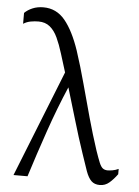

<svg xmlns="http://www.w3.org/2000/svg" viewBox="-52 -741 574 792"><g transform="rotate(5 235.5 -345.0)"><path d="M33 0 208 -440 184 -517Q173 -553 160 -581Q147 -609 128 -624.5Q109 -640 81 -640Q65 -640 48.5 -637Q32 -634 18 -625V-670Q31 -683 51 -691.5Q71 -700 96 -700Q150 -700 185.5 -657Q221 -614 248 -534Q269 -470 287.5 -401Q306 -332 325 -263.5Q344 -195 365 -131Q376 -99 383 -82Q390 -65 398 -59Q406 -53 418 -53Q426 -53 438 -55Q450 -57 463 -63V-41Q447 -19 430 -4.5Q413 10 391 10Q369 10 356 -2.5Q343 -15 333 -42.5Q323 -70 309 -113Q287 -178 266.5 -248Q246 -318 227 -380Q189 -292 154.5 -192Q120 -92 91 0Z"/></g></svg>

Font: Ancizar Serif Light
Style: Regular
Weight: 300
Designer: Cesar Puertas, Viviana Monsalve, Julian Moncada, Julian Prieto, Jose Castro, Felipe Aragon, Mariel Hernandez, Sara Alarc
Version: Version 8.100